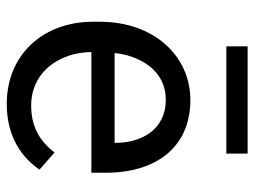

<svg xmlns="http://www.w3.org/2000/svg" viewBox="-113 -636 759 573"><g transform="rotate(90 266.5 -349.5)"><path d="M290 9.8C391.1 9.8 451.2 -37.1 486.3 -87.9L435.1 -132.8C399.9 -86.9 356 -63 294.9 -63C220.7 -63 168.5 -109.4 146.5 -174.8C139.2 -195.8 135.7 -218.8 135.3 -242.7H495.6V-285.2C495.6 -432.6 422.4 -538.1 277.8 -538.1C150.9 -538.1 44.9 -433.6 44.9 -267.6V-247.1C44.9 -99.6 142.6 9.8 290 9.8ZM145 -349.1C165.5 -421.4 211.9 -464.8 277.8 -464.8C365.7 -464.8 404.8 -394 406.2 -319.8V-312H138.2C139.6 -325.2 142.1 -337.4 145 -349.1ZM438.5 -709H118.2V-645.5H438.5Z"/></g></svg>

Font: Bert Sans
Style: Regular
Weight: 400
Designer: Christian Robertson (Google), Cristiano Sobral
Foundry: Google, Cristiano Sobral
Version: Version 3.101